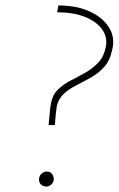

<svg xmlns="http://www.w3.org/2000/svg" viewBox="-20 -679 435 703"><path d="M158 -221Q160 -239 162 -263.5Q164 -288 167 -303Q173 -333 193 -352Q213 -371 239.5 -384.5Q266 -398 292.5 -413Q319 -428 339.5 -449.5Q360 -471 367 -505Q375 -541 354.5 -570.5Q334 -600 291.5 -617Q249 -634 189 -634L194 -659Q260 -659 307.5 -637.5Q355 -616 378.5 -579.5Q402 -543 391 -498Q383 -458 362 -434.5Q341 -411 313.5 -395.5Q286 -380 260 -367Q234 -354 214.5 -336.5Q195 -319 188 -291Q186 -279 184 -259.5Q182 -240 181 -221ZM149 4Q141 4 134.5 0Q128 -4 125 -10.5Q122 -17 123 -25Q124 -36 132.5 -43.5Q141 -51 151 -51Q160 -51 165.5 -47Q171 -43 174 -36.5Q177 -30 177 -22Q176 -11 168 -3.5Q160 4 149 4Z"/></svg>

Font: Ysabeau Infant Thin
Style: Italic
Weight: 250
Italic angle: -12°
Designer: Christian Thalmann (Catharsis Fonts)
Version: Version 2.001;gftools[0.9.30]; featfreeze: ss01,ss02,lnum